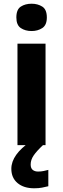

<svg xmlns="http://www.w3.org/2000/svg" viewBox="-20 -781 339 1033"><path d="M150 -761Q183 -761 207.5 -745.5Q232 -730 232 -687Q232 -646 207.5 -630Q183 -614 150 -614Q116 -614 92 -630Q68 -646 68 -687Q68 -730 92 -745.5Q116 -761 150 -761ZM225 -546V0H74V-546ZM145 104Q145 124 156 133Q167 142 185 142Q200 142 215 139Q230 136 240 133V221Q224 225 206 228.5Q188 232 164 232Q108 232 74.5 204Q41 176 41 127Q41 51 146 -21L211 0Q177 32 161 55.5Q145 79 145 104Z"/></svg>

Font: Noto Sans Cherokee
Style: Bold
Weight: 700
Designer: Monotype Design Team
Foundry: Monotype Imaging Inc.
Version: Version 2.001; ttfautohint (v1.8.4.7-5d5b)